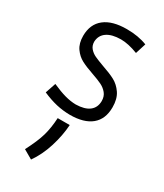

<svg xmlns="http://www.w3.org/2000/svg" viewBox="-196 -565 799 937"><g transform="rotate(30 203.0 -96.5)"><path d="M42 -23.9 62 -83Q104.5 -64 136.5 -55.2Q168.5 -46.4 197.8 -45.9Q247.6 -46.9 273.4 -66.7Q299.3 -86.4 299.8 -123.5Q299.8 -149.9 285.6 -167Q271.5 -184.1 251 -194.1Q230.5 -204.1 195.3 -216.3Q152.3 -231 126 -244.9Q99.6 -258.8 80.8 -285.4Q62 -312 62 -355Q62.5 -420.4 106 -454.8Q149.4 -489.3 231 -489.3Q296.4 -489.3 345.7 -469.7L327.1 -410.6Q272.9 -431.6 231 -431.6Q180.7 -431.2 152.8 -412.1Q125 -393.1 123 -357.4Q123 -335 135.7 -320.1Q148.4 -305.2 167.2 -296.4Q186 -287.6 219.7 -275.4Q264.2 -260.3 292.2 -245.4Q320.3 -230.5 340.6 -200.9Q360.8 -171.4 360.8 -123.5Q360.8 -57.1 319.1 -22.5Q277.3 12.2 197.8 12.2Q158.7 11.7 121.6 3.2Q84.5 -5.4 42 -23.9ZM92.8 266.6Q127 200.7 139.6 156.5Q152.3 112.3 155.3 55.7H223.1Q219.2 116.7 199 181.4Q178.7 246.1 143.6 295.9Z"/></g></svg>

Font: Selawik Semilight
Style: Regular
Weight: 300
Designer: Aaron Bell
Foundry: Microsoft Corporation
Version: Version 1.01